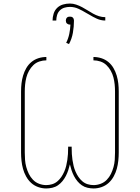

<svg xmlns="http://www.w3.org/2000/svg" viewBox="-20 -1057 790 1085"><path d="M241 8Q218 8 195.5 0Q173 -8 156 -23.5Q139 -39 127.5 -60Q116 -81 110 -103Q104 -125 101.5 -148.5Q99 -172 99 -195V-540Q99 -563 101.5 -585.5Q104 -608 110.5 -630Q117 -652 128.5 -672Q140 -692 157.5 -706.5Q175 -721 197 -728Q219 -735 242 -735V-716Q222 -716 202.5 -709.5Q183 -703 168.5 -689Q154 -675 144 -657Q134 -639 129 -619.5Q124 -600 122 -580Q120 -560 120 -540V-195Q120 -174 121.5 -153.5Q123 -133 128.5 -113Q134 -93 143 -74.5Q152 -56 166.5 -41Q181 -26 201 -18.5Q221 -11 241 -11Q258 -11 274.5 -16Q291 -21 304 -32Q317 -43 326.5 -57Q336 -71 343 -87Q350 -103 354 -119.5Q358 -136 360.5 -153Q363 -170 364 -186.5Q365 -203 365 -221V-228H385V-221Q385 -203 386 -186.5Q387 -170 389.5 -153Q392 -136 396 -119.5Q400 -103 407 -87Q414 -71 423.5 -57Q433 -43 446 -32Q459 -21 475.5 -16Q492 -11 509 -11Q529 -11 549 -18.5Q569 -26 583.5 -41Q598 -56 607 -74.5Q616 -93 621.5 -113Q627 -133 628.5 -153.5Q630 -174 630 -195V-540Q630 -560 628 -580Q626 -600 621 -619.5Q616 -639 606 -657Q596 -675 581.5 -689Q567 -703 547.5 -709.5Q528 -716 508 -716V-735Q531 -735 553 -728Q575 -721 592.5 -706.5Q610 -692 621.5 -672Q633 -652 639.5 -630Q646 -608 648.5 -585.5Q651 -563 651 -540V-195Q651 -172 648.5 -148.5Q646 -125 640 -103Q634 -81 622.5 -60Q611 -39 594 -23.5Q577 -8 554.5 0Q532 8 509 8Q492 8 474.5 4Q457 0 442.5 -10Q428 -20 417 -33.5Q406 -47 398 -62.5Q390 -78 384.5 -94.5Q379 -111 375 -128Q371 -111 365.5 -94.5Q360 -78 352 -62.5Q344 -47 333 -33.5Q322 -20 307.5 -10Q293 0 275.5 4Q258 8 241 8ZM277 -941Q277 -960 283 -979.5Q289 -999 303 -1012.5Q317 -1026 336 -1031.5Q355 -1037 375 -1037Q393 -1037 410.5 -1031Q428 -1025 444 -1016.5Q460 -1008 475 -998.5Q490 -989 506 -980Q522 -971 539.5 -965.5Q557 -960 575 -960V-941Q550 -941 527 -951.5Q504 -962 483 -975L467 -984Q446 -997 423 -1007.5Q400 -1018 375 -1018Q359 -1018 344 -1013.5Q329 -1009 318 -998Q307 -987 302.5 -971.5Q298 -956 298 -941ZM370 -808 354 -815Q366 -839 371.5 -865.5Q377 -892 378 -918Q378 -918 377 -918Q376 -918 375 -918Q370 -918 366 -919.5Q362 -921 358.5 -924Q355 -927 353.5 -931.5Q352 -936 352 -941Q352 -945 353.5 -949.5Q355 -954 358.5 -957.5Q362 -961 366 -962Q370 -963 375 -963Q380 -963 384 -962Q388 -961 391.5 -957.5Q395 -954 396.5 -949.5Q398 -945 398 -941Q398 -906 392 -872Q386 -838 370 -808Z"/></svg>

Font: Zed Sans Thin Extended
Style: Regular
Weight: 100
Width: 7
Designer: Belleve Invis
Foundry: Belleve Invis
Version: Version 1.0.0; ttfautohint (v1.8.4)